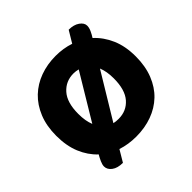

<svg xmlns="http://www.w3.org/2000/svg" viewBox="-189 -845 1081 1081"><g transform="rotate(-45 351.5 -304.0)"><path d="M35 -304Q35 -382 59.5 -442Q84 -502 126.5 -542.5Q169 -583 226.5 -604Q284 -625 351 -625Q412 -625 465 -607L507 -677Q547 -677 572 -659.5Q597 -642 597 -619Q597 -603 588.5 -584.5Q580 -566 569 -549Q615 -507 641.5 -446Q668 -385 668 -304Q668 -226 644 -165.5Q620 -105 577.5 -64.5Q535 -24 477 -3Q419 18 351 18Q288 18 234 0L193 69Q151 69 127 51Q103 33 103 8Q103 -6 111.5 -25Q120 -44 130 -61Q85 -103 60 -163.5Q35 -224 35 -304ZM351 -123Q414 -123 453.5 -168Q493 -213 493 -304Q493 -332 489 -355Q485 -378 477 -398L313 -127Q329 -123 351 -123ZM210 -304Q210 -275 214 -251.5Q218 -228 226 -208L389 -479Q369 -484 352 -484Q290 -484 250 -439Q210 -394 210 -304Z"/></g></svg>

Font: Baloo Bhaina
Style: Regular
Weight: 400
Designer: Manish Minz, Shuchita Grover and Ek Type
Foundry: Ek Type
Version: Version 1.443;PS 1.000;hotconv 16.6.51;makeotf.lib2.5.65220;